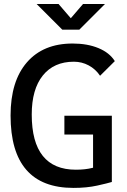

<svg xmlns="http://www.w3.org/2000/svg" viewBox="-20 -918 626 948"><path d="M342.8 9.8Q187.5 9.8 109.9 -79.6Q32.2 -168.9 32.2 -347.7Q32.2 -517.1 112.8 -610.1Q193.4 -703.1 338.9 -703.1Q411.6 -703.1 466.3 -680.4Q521 -657.7 546.9 -616.2L474.1 -543.9Q451.7 -577.1 417.7 -595.2Q383.8 -613.3 344.7 -613.3Q246.1 -613.3 191.4 -545.2Q136.7 -477.1 136.7 -352.5Q136.7 -216.3 191.4 -148.2Q246.1 -80.1 354.5 -80.1Q400.9 -80.1 436.3 -89.1Q471.7 -98.1 494.1 -104.5L532.2 -19.5Q511.7 -13.2 460.2 -1.7Q408.7 9.8 342.8 9.8ZM439.5 -19.5V-346.7H532.2V-19.5ZM297.9 -253.9V-346.7H529.3V-253.9ZM287.6 -771.5 160.6 -898.4H269L334.5 -822.3H324.7L390.1 -898.4H498.5L371.6 -771.5Z"/></svg>

Font: Cascadia Mono
Style: Regular
Weight: 400
Monospace: yes
Designer: Aaron Bell
Foundry: Saja Typeworks
Version: Version 2102.003